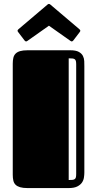

<svg xmlns="http://www.w3.org/2000/svg" viewBox="-20 -957 495 977"><path d="M44.9 -632.8Q44.9 -649.9 47.9 -662.6Q50.8 -675.3 59.1 -683.8Q67.4 -692.4 82 -696.8Q96.7 -701.2 120.1 -701.2H337.9Q366.2 -701.2 381.1 -692.9Q396 -684.6 402.1 -672.1Q408.2 -659.7 408.7 -645.8Q409.2 -631.8 409.2 -620.1V-79.1Q409.2 -67.9 407.2 -54.2Q405.3 -40.5 397.5 -28.6Q389.6 -16.6 373.5 -8.3Q357.4 0 329.1 0H120.1Q96.7 0 82 -4.4Q67.4 -8.8 59.1 -17.1Q50.8 -25.4 47.9 -38.1Q44.9 -50.8 44.9 -67.9ZM367.7 -628.9Q367.7 -639.6 366.2 -646Q364.7 -652.3 360.4 -655.5Q356 -658.7 348.6 -659.4Q341.3 -660.2 329.6 -660.2V-41Q341.3 -41 348.6 -41.7Q356 -42.5 360.4 -45.7Q364.7 -48.8 366.2 -54.9Q367.7 -61 367.7 -72.3ZM229 -826.2 119.6 -749Q117.7 -748 116.2 -747.1Q114.7 -746.1 113.3 -746.1Q108.4 -746.1 105 -751L72.3 -793.9Q69.3 -797.4 69.3 -800.8Q69.3 -804.2 73.7 -808.1L222.2 -934.1Q223.6 -935.1 225.1 -936Q226.6 -937 229 -937Q231.4 -937 232.9 -936Q234.4 -935.1 235.8 -934.1L384.3 -808.1Q388.7 -804.2 388.7 -800.8Q388.7 -797.4 385.7 -793.9L353 -751Q349.1 -746.1 344.7 -746.1Q343.3 -746.1 341.8 -747.1Q340.3 -748 338.4 -749Z"/></svg>

Font: Fascinate Inline
Style: Regular
Weight: 900
Designer: Astigmatic (AOETI)
Foundry: Astigmatic (AOETI)
Version: Version 1.000